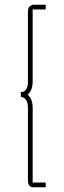

<svg xmlns="http://www.w3.org/2000/svg" viewBox="-20 -760 269 811"><path d="M173 -720H118V-416Q118 -379 97 -360Q118 -342 118 -304V11H173V31H121Q98 31 98 1V-304Q98 -347 68 -351V-371Q98 -371 98 -416V-710Q98 -727 106 -733.5Q114 -740 121 -740H173Z"/></svg>

Font: Raleway
Style: Thin
Weight: 100
Designer: Matt McInerney, Pablo Impallari, Rodrigo Fuenzalida
Foundry: Matt McInerney, Pablo Impallari, Rodrigo Fuenzalida
Version: Version 3.000